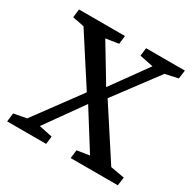

<svg xmlns="http://www.w3.org/2000/svg" viewBox="-156 -860 1018 1016"><g transform="rotate(30 353.0 -351.5)"><path d="M12 0 18 -52 96 -67 300 -344 110 -638 39 -652 45 -703H326L320 -652L242 -640L375 -419L532 -637L449 -654L455 -703H692L685 -651L607 -634L411 -372L610 -66L695 -51L688 0H400L406 -51L482 -63L337 -294L174 -65L256 -48L250 0Z"/></g></svg>

Font: Literata 18pt Medium
Style: Italic
Weight: 500
Italic angle: -2°
Designer: Latin by Veronika Burian and Jose Scaglione. Greek by Irene Vlachou. Cyrillic by Vera Evstafieva
Foundry: TypeTogether
Version: Version 3.103;gftools[0.9.29]